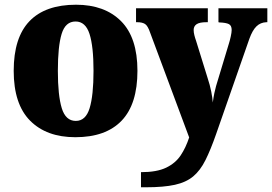

<svg xmlns="http://www.w3.org/2000/svg" viewBox="-20 -571 1152 813"><path d="M299 10Q177 10 107.5 -60Q38 -130 38 -271Q38 -412 105 -481.5Q172 -551 302 -551Q423 -551 492.5 -481.5Q562 -412 562 -271Q562 -130 495 -60Q428 10 299 10ZM301 -59Q343 -59 359.5 -113Q376 -167 376 -271Q376 -375 359 -427.5Q342 -480 300 -480Q257 -480 241 -427.5Q225 -375 225 -271Q225 -167 241.5 -113Q258 -59 301 -59ZM577 158Q644 158 683.5 139Q723 120 745 87Q767 54 781 11L616 -432Q606 -462 594 -469.5Q582 -477 561 -477H556V-536H860V-477H855Q825 -477 812.5 -468.5Q800 -460 800 -444Q800 -434 803 -422Q806 -410 810 -399L859 -241Q869 -211 874.5 -183Q880 -155 881 -137Q884 -159 887.5 -176Q891 -193 895 -207L950 -389Q953 -398 957 -416Q961 -434 961 -444Q961 -463 949 -469Q937 -475 909 -476L905 -477V-536H1112V-477H1108Q1083 -476 1066 -459.5Q1049 -443 1036 -407L895 -3Q872 63 850 107Q828 151 798 176Q768 201 720.5 211.5Q673 222 598 222H577Z"/></svg>

Font: Noto Serif SemiCondensed Black
Style: Regular
Weight: 900
Width: 4
Designer: Monotype Design Team
Foundry: Monotype Imaging Inc.
Version: Version 2.014; ttfautohint (v1.8.4.7-5d5b)